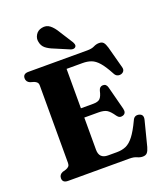

<svg xmlns="http://www.w3.org/2000/svg" viewBox="-167 -1032 985 1158"><g transform="rotate(-20 326.0 -453.0)"><path d="M38.5 -670.5Q38.5 -700 73.5 -700H451.5Q480.5 -700 497.5 -708.8Q514.5 -717.5 533 -717.5Q551.5 -717.5 560.8 -707Q570 -696.5 577 -672.5L614.5 -532.5Q618.5 -518 612.2 -508.2Q606 -498.5 593.5 -495Q580.5 -492 569.5 -496.8Q558.5 -501.5 551 -517Q523.5 -568.5 500.5 -594.5Q477.5 -620.5 453.5 -629.2Q429.5 -638 399 -638H296V-385H375Q406 -385 419 -398Q432 -411 439.5 -445.5Q446 -470 467.5 -470.5Q489.5 -471 496 -445.5L535 -295.5Q542.5 -264.5 518.5 -256.5Q496 -249 481 -270.5Q458.5 -303.5 440 -314.5Q421.5 -325.5 385.5 -325.5H296V-119Q296 -62 352.5 -62H409.5Q442.5 -62 468.2 -73.2Q494 -84.5 518.2 -115.8Q542.5 -147 571 -207.5Q582.5 -235 610.5 -229.5Q642 -222.5 632.5 -187L592 -28.5Q585.5 -5 576 5.8Q566.5 16.5 547.5 16.5Q530 16.5 512.8 8.2Q495.5 0 466 0H73.5Q38.5 0 38.5 -29.5Q38.5 -52 61 -62L85 -69Q97 -73.5 103.5 -80.8Q110 -88 110 -101.5V-598.5Q110 -612 103.5 -619.2Q97 -626.5 85 -631L61 -638Q38.5 -648 38.5 -670.5ZM333 -861 387.5 -775.5Q392 -767 394 -759.2Q396 -751.5 391 -744.5Q386 -738 376.8 -737.2Q367.5 -736.5 359 -740L267 -779Q234.5 -791.5 215.5 -807.2Q196.5 -823 192 -850Q187 -872 200 -894Q213 -916 240 -921.5Q269.5 -928 291.8 -910.8Q314 -893.5 333 -861Z"/></g></svg>

Font: Fraunces 72pt Soft
Style: Bold
Weight: 700
Version: Version 1.000;[b76b70a41]